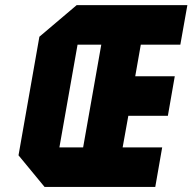

<svg xmlns="http://www.w3.org/2000/svg" viewBox="-20 -739 761 759"><path d="M214.8 -156.2H308.6L380.4 -562.5H286.6ZM135.7 -593.8 283.2 -718.8H720.7L692.9 -562.5H536.6L514.6 -437.5H670.9L643.6 -281.2H487.3L464.8 -156.2H621.1L593.8 0H156.2L53.2 -125Z"/></svg>

Font: Signwood
Style: Italic
Weight: 400
Italic angle: -10°
Designer: GGBotNet
Foundry: GGBotNet
Version: 0.95